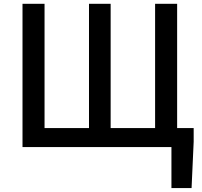

<svg xmlns="http://www.w3.org/2000/svg" viewBox="-20 -756 1040 987"><path d="M890.6 -97.7H975.6V-27.3L964.8 210.9H861.3V0H95.7V-736.3H209V-97.7H437.5V-736.3H548.8V-97.7H777.3V-736.3H890.6Z"/></svg>

Font: Gen Shin Gothic Monospace Medium
Style: Regular
Weight: 500
Designer: [Source Han Sans]
Ryoko NISHIZUKA  (kana & ideographs); Paul D. Hunt (Latin, Greek & Cyrillic); Wenlong ZHANG  (bopomofo
Version: Version 1.002.20150607